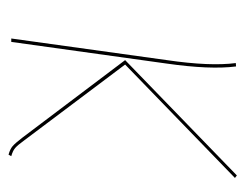

<svg xmlns="http://www.w3.org/2000/svg" viewBox="-82 -479 567 443"><g transform="rotate(90 201.5 -257.5)"><path d="M336.9 6.3Q324.2 2.9 317.1 -3.2Q310.1 -9.3 297.4 -25.9L118.7 -262.7L384.8 -520.5L390.6 -516.1L128.9 -262.7L303.2 -30.8Q314.9 -14.6 321.5 -9Q328.1 -3.4 340.3 0ZM68.8 0 118.7 -358.9Q133.3 -458.5 125.5 -518.1L133.3 -518.6Q141.1 -459 126.5 -357.4L76.7 0Z"/></g></svg>

Font: Fira Sans Compressed Eight
Style: Italic
Weight: 100
Width: 3
Italic angle: -8°
Designer: Carrois Corporate & Edenspiekermann AG
Foundry: Carrois Corporate GbR & Edenspiekermann AG
Version: Version 4.203;PS 004.203;hotconv 1.0.88;makeotf.lib2.5.64775